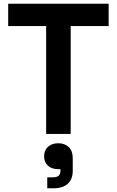

<svg xmlns="http://www.w3.org/2000/svg" viewBox="-20 -720 628 1032"><path d="M228 0V-580H24V-700H564V-580H360V0ZM234 292V233H264Q287 233 296 224Q305 215 305 195V189H292Q257 189 237 170Q217 151 217 120Q217 88 238 69Q259 50 293 50Q328 50 349.5 70.5Q371 91 371 130V198Q371 243 344.5 267.5Q318 292 267 292Z"/></svg>

Font: Space 7353
Style: Regular
Weight: 400
Designer: Christine Claussen + Ruben Lyon  (Space 7353)
Version: Version 1.000;FEAKit 1.0